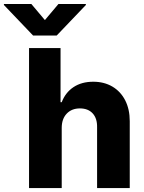

<svg xmlns="http://www.w3.org/2000/svg" viewBox="-94 -950 727 970"><path d="M217.8 0H52.7V-707H211.9V-433.6H217.8Q236.3 -482.4 277.3 -509.8Q318.4 -537.1 377 -537.1Q432.1 -537.1 473.9 -512.5Q515.6 -487.8 538.6 -442.9Q561.5 -397.9 561.5 -337.9V0H396.5V-306.6Q397.5 -351.6 374.3 -377Q351.1 -402.3 309.6 -402.3Q268.1 -402.3 242.9 -375.7Q217.8 -349.1 217.8 -303.7ZM132.8 -848.6 201.2 -929.7H339.8V-924.8L192.4 -770.5H73.2L-74.2 -924.8V-929.7H64.5Z"/></svg>

Font: Pretendard JP ExtraBold
Style: Regular
Weight: 800
Designer: Base glyphs from Inter by Rasmus Andersson; Hangeul glyphs from Noto Sans CJK(Source Han Sans) by Jang Soo-young and Kan
Foundry: Kil Hyung-jin
Version: Version 1.309